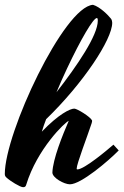

<svg xmlns="http://www.w3.org/2000/svg" viewBox="-72 -746 514 799"><path d="M250 -41C248 -41 247 -42 247 -44C247 -64 292 -180 309 -232C310 -235 312 -242 311 -245C304 -260 249 -294 237 -294C220 -294 172 -271 102 -198C107 -215 113 -232 120 -250C274 -399 395 -582 395 -651C395 -654 394 -663 390 -668C378 -683 345 -717 315 -726C194 -718 -52 -193 -52 -22C-52 -14 -49 -11 -45 -7C-30 7 12 33 24 33C32 33 35 30 37 23C83 -127 199 -238 214 -243C188 -183 148 -84 146 -28C146 -6 195 21 219 21C265 21 379 -76 422 -120C415 -128 406 -138 400 -144C377 -124 279 -41 250 -41ZM207 -461C264 -582 316 -671 331 -671C334 -671 335 -667 335 -660C335 -599 250 -474 163 -362C177 -395 191 -428 207 -461Z"/></svg>

Font: Yesteryear
Style: Regular
Weight: 400
Designer: Astigmatic (AOETI)
Foundry: Astigmatic (AOETI)
Version: Version 1.000